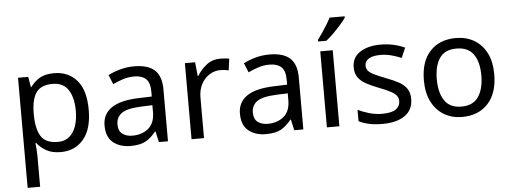

<svg xmlns="http://www.w3.org/2000/svg" viewBox="-59 -937 3590 1348"><g transform="rotate(-5 1736.0 -263.0)"><path d="M340 -546Q439 -546 499.5 -477Q560 -408 560 -269Q560 -132 499.5 -61Q439 10 339 10Q277 10 236.5 -13.5Q196 -37 173 -68H167Q169 -51 171 -25Q173 1 173 20V240H85V-536H157L169 -463H173Q197 -498 236 -522Q275 -546 340 -546ZM324 -472Q242 -472 208.5 -426Q175 -380 173 -286V-269Q173 -170 205.5 -116.5Q238 -63 326 -63Q375 -63 406.5 -90Q438 -117 453.5 -163.5Q469 -210 469 -270Q469 -362 433.5 -417Q398 -472 324 -472Z M903 -545Q1001 -545 1048 -502Q1095 -459 1095 -365V0H1031L1014 -76H1010Q975 -32 936.5 -11Q898 10 830 10Q757 10 709 -28.5Q661 -67 661 -149Q661 -229 724 -272.5Q787 -316 918 -320L1009 -323V-355Q1009 -422 980 -448Q951 -474 898 -474Q856 -474 818 -461.5Q780 -449 747 -433L720 -499Q755 -518 803 -531.5Q851 -545 903 -545ZM929 -259Q829 -255 790.5 -227Q752 -199 752 -148Q752 -103 779.5 -82Q807 -61 850 -61Q918 -61 963 -98.5Q1008 -136 1008 -214V-262Z M1511 -546Q1526 -546 1543.5 -544.5Q1561 -543 1574 -540L1563 -459Q1550 -462 1534.5 -464Q1519 -466 1505 -466Q1464 -466 1428 -443.5Q1392 -421 1370.5 -380.5Q1349 -340 1349 -286V0H1261V-536H1333L1343 -438H1347Q1373 -482 1414 -514Q1455 -546 1511 -546Z M1857 -545Q1955 -545 2002 -502Q2049 -459 2049 -365V0H1985L1968 -76H1964Q1929 -32 1890.5 -11Q1852 10 1784 10Q1711 10 1663 -28.5Q1615 -67 1615 -149Q1615 -229 1678 -272.5Q1741 -316 1872 -320L1963 -323V-355Q1963 -422 1934 -448Q1905 -474 1852 -474Q1810 -474 1772 -461.5Q1734 -449 1701 -433L1674 -499Q1709 -518 1757 -531.5Q1805 -545 1857 -545ZM1883 -259Q1783 -255 1744.5 -227Q1706 -199 1706 -148Q1706 -103 1733.5 -82Q1761 -61 1804 -61Q1872 -61 1917 -98.5Q1962 -136 1962 -214V-262Z M2303 0H2215V-536H2303ZM2407 -756Q2395 -738 2370 -709.5Q2345 -681 2316.5 -652.5Q2288 -624 2264 -606H2206V-618Q2221 -637 2238.5 -663Q2256 -689 2273 -716.5Q2290 -744 2301 -766H2407Z M2822 -148Q2822 -70 2764 -30Q2706 10 2608 10Q2552 10 2511.5 1Q2471 -8 2440 -24V-104Q2472 -88 2517.5 -74.5Q2563 -61 2610 -61Q2677 -61 2707 -82.5Q2737 -104 2737 -140Q2737 -160 2726 -176Q2715 -192 2686.5 -208Q2658 -224 2605 -244Q2553 -264 2516 -284Q2479 -304 2459 -332Q2439 -360 2439 -404Q2439 -472 2494.5 -509Q2550 -546 2640 -546Q2689 -546 2731.5 -536.5Q2774 -527 2811 -510L2781 -440Q2747 -454 2710 -464Q2673 -474 2634 -474Q2580 -474 2551.5 -456.5Q2523 -439 2523 -409Q2523 -387 2536 -371.5Q2549 -356 2579.5 -341.5Q2610 -327 2661 -307Q2712 -288 2748 -268Q2784 -248 2803 -219.5Q2822 -191 2822 -148Z M3418 -269Q3418 -136 3350.5 -63Q3283 10 3168 10Q3097 10 3041.5 -22.5Q2986 -55 2954 -117.5Q2922 -180 2922 -269Q2922 -402 2989 -474Q3056 -546 3171 -546Q3244 -546 3299.5 -513.5Q3355 -481 3386.5 -419.5Q3418 -358 3418 -269ZM3013 -269Q3013 -174 3050.5 -118.5Q3088 -63 3170 -63Q3251 -63 3289 -118.5Q3327 -174 3327 -269Q3327 -364 3289 -418Q3251 -472 3169 -472Q3087 -472 3050 -418Q3013 -364 3013 -269Z"/></g></svg>

Font: Noto Sans Modi
Style: Regular
Weight: 400
Designer: Monotype Design Team
Foundry: Monotype Imaging Inc.
Version: Version 2.003; ttfautohint (v1.8.4.7-5d5b)